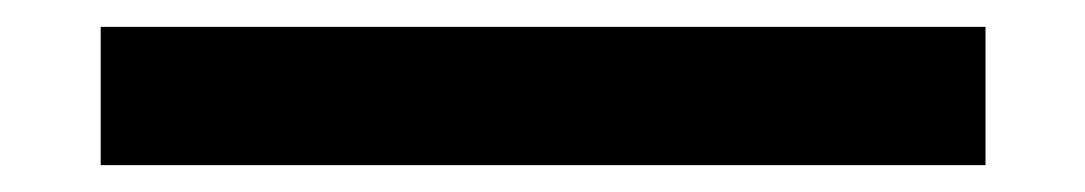

<svg xmlns="http://www.w3.org/2000/svg" viewBox="-20 35 808 143"><path d="M55 158H714V55H55Z"/></svg>

Font: Karla
Style: Bold Stencil
Weight: 400
Designer: Jonathan Pinhorn
Version: Version 1.000